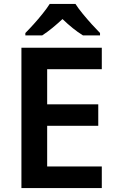

<svg xmlns="http://www.w3.org/2000/svg" viewBox="-20 -957 593 977"><path d="M498 0H89V-714H498V-605H220V-426H480V-317H220V-110H498ZM364 -937Q378 -915 400.5 -887.5Q423 -860 447 -833.5Q471 -807 489 -789V-777H402Q376 -793 350 -814Q324 -835 298 -860Q271 -835 246 -814.5Q221 -794 195 -777H109V-789Q128 -808 151.5 -834Q175 -860 197 -887.5Q219 -915 233 -937Z"/></svg>

Font: Noto Sans Syriac Eastern SemiBold
Style: Regular
Weight: 600
Designer: Patrick Giasson and the Monotype Design Team
Foundry: Monotype Imaging Inc.
Version: Version 3.001